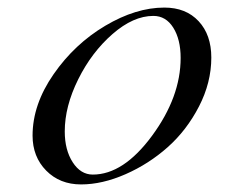

<svg xmlns="http://www.w3.org/2000/svg" viewBox="-20 -471 600 507"><path d="M414 -451Q471 -451 504.5 -415Q538 -379 538 -319Q538 -253 505.5 -190Q473 -127 423 -82.5Q373 -38 311.5 -11Q250 16 194 16Q138 16 102 -20.5Q66 -57 66 -113Q66 -195 121.5 -275Q177 -355 258 -403Q339 -451 414 -451ZM385 -429Q332 -429 277 -381Q222 -333 186.5 -261.5Q151 -190 151 -124Q151 -75 172 -42.5Q193 -10 225 -10Q306 -10 381.5 -112.5Q457 -215 457 -318Q457 -367 437.5 -398Q418 -429 385 -429Z"/></svg>

Font: Miama Nueva
Style: Medium
Weight: 400
Italic angle: -28°
Version: Version 1.0